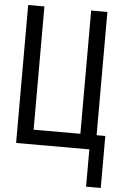

<svg xmlns="http://www.w3.org/2000/svg" viewBox="-60 -756 620 990"><g transform="rotate(5 250.0 -260.5)"><path d="M500 -76V193H424V0H45V-714H129V-76H371V-714H455V-76Z"/></g></svg>

Font: Noto Sans Mono UI Cond
Style: Regular
Weight: 400
Width: 3
Monospace: yes
Designer: Monotype Design team
Foundry: Monotype Imaging Inc.
Version: Version 1.000